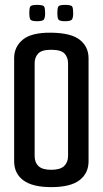

<svg xmlns="http://www.w3.org/2000/svg" viewBox="-20 -762 421 787"><path d="M190 5Q113 5 75.5 -23Q38 -51 38 -101V-524Q38 -570 73.5 -599.5Q109 -629 190 -628Q272 -627 307.5 -598.5Q343 -570 343 -523V-101Q343 -52 306 -23.5Q269 5 190 5ZM190 -66Q227 -66 243 -81.5Q259 -97 259 -123V-502Q259 -527 244.5 -542.5Q230 -558 189 -558Q151 -558 136.5 -542.5Q122 -527 122 -503V-123Q122 -96 138 -81Q154 -66 190 -66ZM246 -675Q223 -675 219 -683Q215 -691 215 -708Q215 -728 219 -735Q223 -742 246 -742Q272 -742 276 -735Q280 -728 280 -708Q280 -691 275.5 -683Q271 -675 246 -675ZM132 -675Q108 -675 104 -683Q100 -691 100 -708Q100 -728 104 -735Q108 -742 132 -742Q157 -742 161 -735Q165 -728 165 -708Q165 -691 160.5 -683Q156 -675 132 -675Z"/></svg>

Font: Smooch Sans Thin SemiBold
Style: Regular
Weight: 600
Version: Version 1.010